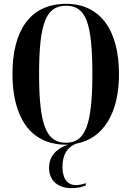

<svg xmlns="http://www.w3.org/2000/svg" viewBox="-20 -745 686 1002"><path d="M324 10C327 10 331 10 334 10C262 36 236 80 236 131C236 199 284 237 354 237C380 237 410 232 428 222V211C408 218 391 221 376 221C332 221 306 188 306 125C306 60 333 23 376 5C521 -21 601 -157 601 -358C601 -587 504 -725 325 -725C136 -725 45 -584 45 -359C45 -137 136 10 324 10ZM324 0C222 0 184 -91 184 -358C184 -627 221 -715 325 -715C428 -715 462 -627 462 -358C462 -90 424 0 324 0Z"/></svg>

Font: Noto Serif Display ExtraCondensed
Style: Bold
Weight: 700
Width: 2
Designer: Monotype Design Team
Foundry: Monotype Imaging Inc.
Version: Version 2.009